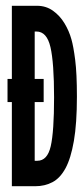

<svg xmlns="http://www.w3.org/2000/svg" viewBox="-20 -643 290 664"><path d="M21 1V-290H6V-370H21V-623H108Q139 -623 163 -606Q187 -589 203 -562.5Q219 -536 227 -507Q234 -483 240 -436Q246 -389 246 -309Q246 -216 235.5 -155.5Q225 -95 206.5 -61Q188 -27 161.5 -13Q135 1 102 1ZM100 -87H109Q144 -87 155.5 -137.5Q167 -188 167 -306Q167 -426 154.5 -480Q142 -534 106 -534H100V-370H131V-290H100Z"/></svg>

Font: Inconsolata UltraCondensed ExtraBold
Style: Regular
Weight: 800
Width: 1
Monospace: yes
Designer: Raph Levien, Cyreal, Brenton Simpson
Foundry: Raph Levien, Cyreal, Google
Version: Version 3.001; ttfautohint (v1.8.2.53-6de2)